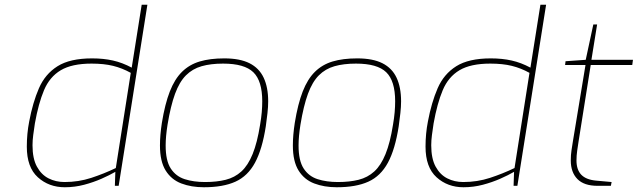

<svg xmlns="http://www.w3.org/2000/svg" viewBox="-20 -783 2687 809"><path d="M253 6Q186 6 139.5 -36Q93 -78 93 -165Q93 -220 103 -271Q118 -351 144 -411Q170 -471 222.5 -504Q275 -537 368 -537Q416 -537 456 -528Q496 -519 535 -498L577 -763H601L480 0H464L466 -59Q442 -45 408 -30Q374 -15 334.5 -4.5Q295 6 253 6ZM252 -16Q311 -16 364.5 -33.5Q418 -51 468 -75L531 -476Q495 -496 456.5 -505.5Q418 -515 366 -515Q283 -515 236 -487Q189 -459 165.5 -403Q142 -347 127 -263Q123 -237 120 -214Q117 -191 117 -171Q117 -115 135.5 -81Q154 -47 184.5 -31.5Q215 -16 252 -16Z M839 6Q786 6 744 -10Q702 -26 678 -64.5Q654 -103 654 -170Q654 -192 656 -215.5Q658 -239 662 -265Q675 -345 695.5 -397.5Q716 -450 747 -480.5Q778 -511 821.5 -524Q865 -537 925 -537Q991 -537 1031.5 -516.5Q1072 -496 1091 -455.5Q1110 -415 1110 -356Q1110 -333 1107 -306.5Q1104 -280 1100 -251Q1085 -154 1054.5 -97.5Q1024 -41 972 -17.5Q920 6 839 6ZM844 -16Q893 -16 931 -25.5Q969 -35 997 -60.5Q1025 -86 1044.5 -134Q1064 -182 1076 -258Q1081 -287 1083 -311Q1085 -335 1085 -356Q1085 -442 1047.5 -478.5Q1010 -515 920 -515Q868 -515 829.5 -504Q791 -493 763.5 -465.5Q736 -438 717.5 -387.5Q699 -337 686 -258Q682 -233 680 -211Q678 -189 678 -170Q678 -106 699.5 -73Q721 -40 758.5 -28Q796 -16 844 -16Z M1399 6Q1346 6 1304 -10Q1262 -26 1238 -64.5Q1214 -103 1214 -170Q1214 -192 1216 -215.5Q1218 -239 1222 -265Q1235 -345 1255.5 -397.5Q1276 -450 1307 -480.5Q1338 -511 1381.5 -524Q1425 -537 1485 -537Q1551 -537 1591.5 -516.5Q1632 -496 1651 -455.5Q1670 -415 1670 -356Q1670 -333 1667 -306.5Q1664 -280 1660 -251Q1645 -154 1614.5 -97.5Q1584 -41 1532 -17.5Q1480 6 1399 6ZM1404 -16Q1453 -16 1491 -25.5Q1529 -35 1557 -60.5Q1585 -86 1604.5 -134Q1624 -182 1636 -258Q1641 -287 1643 -311Q1645 -335 1645 -356Q1645 -442 1607.5 -478.5Q1570 -515 1480 -515Q1428 -515 1389.5 -504Q1351 -493 1323.5 -465.5Q1296 -438 1277.5 -387.5Q1259 -337 1246 -258Q1242 -233 1240 -211Q1238 -189 1238 -170Q1238 -106 1259.5 -73Q1281 -40 1318.5 -28Q1356 -16 1404 -16Z M1933 6Q1866 6 1819.5 -36Q1773 -78 1773 -165Q1773 -220 1783 -271Q1798 -351 1824 -411Q1850 -471 1902.5 -504Q1955 -537 2048 -537Q2096 -537 2136 -528Q2176 -519 2215 -498L2257 -763H2281L2160 0H2144L2146 -59Q2122 -45 2088 -30Q2054 -15 2014.5 -4.5Q1975 6 1933 6ZM1932 -16Q1991 -16 2044.5 -33.5Q2098 -51 2148 -75L2211 -476Q2175 -496 2136.5 -505.5Q2098 -515 2046 -515Q1963 -515 1916 -487Q1869 -459 1845.5 -403Q1822 -347 1807 -263Q1803 -237 1800 -214Q1797 -191 1797 -171Q1797 -115 1815.5 -81Q1834 -47 1864.5 -31.5Q1895 -16 1932 -16Z M2498 0Q2441 0 2413 -28.5Q2385 -57 2385 -107Q2385 -130 2388 -149.5Q2391 -169 2394 -188L2447 -509H2361L2363 -525L2448 -531L2480 -680H2496L2472 -531H2647L2644 -509H2469L2418 -188Q2415 -169 2412 -148Q2409 -127 2409 -107Q2409 -68 2429 -47Q2449 -26 2491 -22L2557 -16L2554 0Z"/></svg>

Font: Exo Thin Thin
Style: Italic
Weight: 250
Italic angle: -9°
Version: Version 2.000